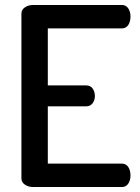

<svg xmlns="http://www.w3.org/2000/svg" viewBox="-20 -751 563 771"><path d="M172 -637V-408H326Q343 -408 352 -395.5Q361 -383 361 -365Q361 -349 352 -336.5Q343 -324 326 -324H172V-94H469Q486 -94 495 -80.5Q504 -67 504 -46Q504 -27 495 -13.5Q486 0 469 0H113Q94 0 80 -9.5Q66 -19 66 -35V-696Q66 -712 80 -721.5Q94 -731 113 -731H469Q486 -731 495 -717.5Q504 -704 504 -685Q504 -664 495 -650.5Q486 -637 469 -637Z"/></svg>

Font: AkaAcidDosis
Style: SemiBold
Weight: 600
Designer: Edgar Tolentino, Pablo Impallari, Igino Marini, Cyberella
Foundry: Edgar Tolentino, Pablo Impallari, Igino Marini, Cyberella
Version: Version 1.007